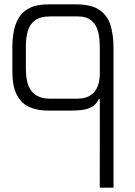

<svg xmlns="http://www.w3.org/2000/svg" viewBox="-20 -861 618 881"><path d="M437.8 0 438 -406.3H433.5Q421.7 -381.3 400.3 -370Q379 -358.7 354 -356.1Q329 -353.5 305 -353.5H202Q151.5 -353.5 114.6 -369.8Q77.7 -386.2 57.2 -425.8Q36.7 -465.5 36.7 -534.2V-642.8Q36.7 -680.3 42.9 -715.6Q49.2 -750.8 66.2 -779.3Q83.3 -807.8 116.2 -824.4Q149 -841 202 -841H328.2Q400.3 -841 437.5 -814.7Q474.7 -788.3 487.8 -743.3Q500.8 -698.3 500.8 -642V0ZM334.3 -408.3Q367 -408.3 387.4 -419.1Q407.8 -429.8 418.8 -447Q429.8 -464.2 433.9 -484Q438 -503.8 438 -522.2V-639.7Q438 -657.7 436 -682.4Q434 -707.2 425.1 -730.7Q416.2 -754.2 395.3 -769.9Q374.5 -785.7 337.7 -785.7H209.8Q167 -785.7 142.5 -768.8Q118 -751.8 108.2 -720.8Q98.5 -689.7 98.7 -644.7V-544.7Q98.8 -514.7 104.1 -489.4Q109.3 -464.2 122.2 -446.2Q135.2 -428.2 156.7 -418.2Q178.2 -408.3 210.7 -408.3Z"/></svg>

Font: Matangi Light
Style: Regular
Weight: 300
Designer: Prashant Pant
Foundry: The Graphic Ant
Version: Version 3.002